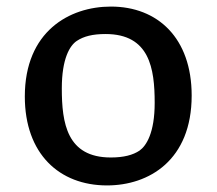

<svg xmlns="http://www.w3.org/2000/svg" viewBox="-20 -552 660 584"><path d="M305.5 12C433 12 563 -64.5 563 -261.5C563 -436.5 459.5 -532 317.5 -532C190.5 -532 55.5 -456 55.5 -258.5C55.5 -84 160.5 12 305.5 12ZM168 -283C168 -374 192.5 -413.5 213.5 -427.5C234.5 -441.5 261.5 -448.5 301 -448.5C435 -448.5 450.5 -344 450.5 -239C450.5 -148 425 -108.5 404.5 -94C384.5 -80.5 356.5 -73 317 -73C183.5 -73 168 -177.5 168 -283Z"/></svg>

Font: Monaspace Argon Medium
Style: Regular
Weight: 500
Designer: Riley Cran & the Lettermatic Team
Foundry: Lettermatic
Version: Version 1.000 (Monaspace Argon)